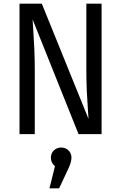

<svg xmlns="http://www.w3.org/2000/svg" viewBox="-20 -726 655 1039"><path d="M405.1 0 156.4 -621Q156.9 -605.6 160 -562.8Q163.1 -520 165.6 -464.4Q168.2 -408.7 168.2 -353.8V0H85.6V-706.2H206.2L459 -82.6Q458.5 -97.4 455.4 -137.2Q452.3 -176.9 449.7 -233.1Q447.2 -289.2 447.2 -352.8V-706.2H529.7V0ZM311.3 72.3Q334.4 72.3 350.5 87.9Q366.7 103.6 366.7 127.2Q366.7 149.7 351.3 183.6L300 293.3H247.7L277.4 173.3Q255.4 155.4 255.4 127.2Q255.4 103.6 271.5 87.9Q287.7 72.3 311.3 72.3Z"/></svg>

Font: FiraCode Nerd Font
Style: Regular
Weight: 400
Designer: Carrois Corporate, Edenspiekermann AG, Nikita Prokopov
Foundry: Carrois Corporate, Edenspiekermann AG, Nikita Prokopov
Version: Version 6.002;Nerd Fonts 2.2.2